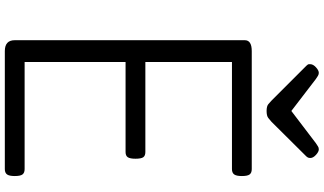

<svg xmlns="http://www.w3.org/2000/svg" viewBox="-286 -1022 1309 776"><g transform="rotate(90 368.0 -634.5)"><path d="M187 0Q165 0 154 -10Q143 -20 143 -40V-970Q143 -984 154 -991Q165 -998 187 -998H664Q679 -998 685.5 -989.5Q692 -981 692 -958Q692 -936 685.5 -927Q679 -918 664 -918H231V-568H595Q610 -568 616 -559.5Q622 -551 622 -528Q622 -506 616 -497Q610 -488 595 -488H231V-80H664Q679 -80 685.5 -71.5Q692 -63 692 -40Q692 -18 685.5 -9Q679 0 664 0ZM584 -1269Q594 -1269 606.5 -1257.5Q619 -1246 619 -1235Q619 -1233 618.5 -1229Q618 -1225 613 -1219L473 -1078Q466 -1072 457.5 -1065Q449 -1058 429 -1058Q410 -1058 401.5 -1065Q393 -1072 387 -1078L246 -1219Q240 -1225 240 -1229Q240 -1233 240 -1235Q240 -1246 252.5 -1257.5Q265 -1269 275 -1269Q281 -1269 287 -1265.5Q293 -1262 300 -1257L429 -1158L559 -1257Q567 -1262 572 -1265.5Q577 -1269 584 -1269Z"/></g></svg>

Font: Playwrite ES Deco
Style: Regular
Weight: 400
Designer: Veronika Burian, José Scaglione
Foundry: TypeTogether
Version: Version 1.002